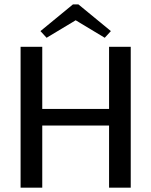

<svg xmlns="http://www.w3.org/2000/svg" viewBox="-20 -866 698 886"><path d="M166.7 -722.5 195 -691.7 329.2 -772.5 463.3 -691.7 491.7 -722.5 341.7 -845.8H316.7ZM75 0H175V-286.7H483.3V0H583.3V-650H483.3V-363.3H175V-650H75Z"/></svg>

Font: Boon Medium
Style: Regular
Weight: 500
Designer: Sungsit Sawaiwan
Foundry: FontUni
Version: Version 2.0